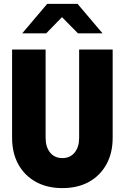

<svg xmlns="http://www.w3.org/2000/svg" viewBox="-20 -954 640 985"><path d="M300 11Q222 11 164 -21Q106 -53 74 -111Q42 -169 42 -247V-700H214V-247Q214 -200 237 -171.5Q260 -143 300 -143Q340 -143 363 -171.5Q386 -200 386 -247V-700H558V-247Q558 -169 526 -111Q494 -53 436.5 -21Q379 11 300 11ZM94 -783 222 -934H378L506 -783H380L298 -866L217 -783Z"/></svg>

Font: Red Hat Mono VF Light
Style: Regular
Weight: 300
Monospace: yes
Designer: Pentagram, MCKL
Foundry: Pentagram, MCKL
Version: Version 1.023